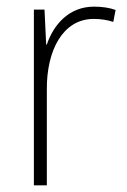

<svg xmlns="http://www.w3.org/2000/svg" viewBox="-20 -558 382 578"><path d="M263 -538C187 -538 141 -483 121 -424H119L114 -529H82V0H121V-288C120 -406 169 -501 262 -501C284 -501 303 -498 321 -492L328 -528C309 -535 286 -538 263 -538Z"/></svg>

Font: Noto Sans Malayalam SemiCondensed ExtraLight
Style: Regular
Weight: 200
Width: 4
Designer: Jelle Bosma - Monotype Design Team
Foundry: Monotype Imaging Inc.
Version: Version 2.104